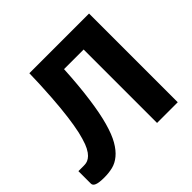

<svg xmlns="http://www.w3.org/2000/svg" viewBox="-178 -919 1115 1115"><g transform="rotate(-45 379.5 -361.0)"><path d="M689.9 -728.5V0H520V-603H358.9Q352.1 -474.6 337.9 -372.1Q324.7 -274.4 305.7 -206.5Q286.6 -137.7 262.7 -96.7Q238.8 -55.2 210 -31.7Q181.2 -7.8 148.9 0Q117.2 7.8 80.1 7.8Q36.1 7.8 17.6 0Q-1 -7.3 -1 -22.5V-125H41Q53.7 -125 64 -127Q75.2 -128.9 88.4 -137.7Q100.6 -145.5 113.3 -162.6Q127.9 -183.6 137.2 -208.5Q148.4 -238.8 158.7 -282.2Q169.4 -331.5 176.8 -389.2Q185.5 -455.6 190.9 -535.6Q197.8 -634.8 199.7 -728.5Z"/></g></svg>

Font: Lato-ExtraBold
Style: Regular
Weight: 500
Designer: Lukasz Dziedzic with Adam Twardoch and Botio Nikoltchev
Foundry: tyPoland Lukasz Dziedzic
Version: ""